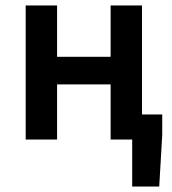

<svg xmlns="http://www.w3.org/2000/svg" viewBox="-20 -511 629 703"><path d="M464 172V0H385V-202H189V0H74V-491H189V-303H385V-491H500V-92H574V-17L563 172Z"/></svg>

Font: Processing Sans Pro Semibold
Style: Regular
Weight: 600
Designer: Paul D. Hunt
Foundry: Adobe Systems Incorporated
Version: Version 2.020;PS 2.000;hotconv 1.0.86;makeotf.lib2.5.63406